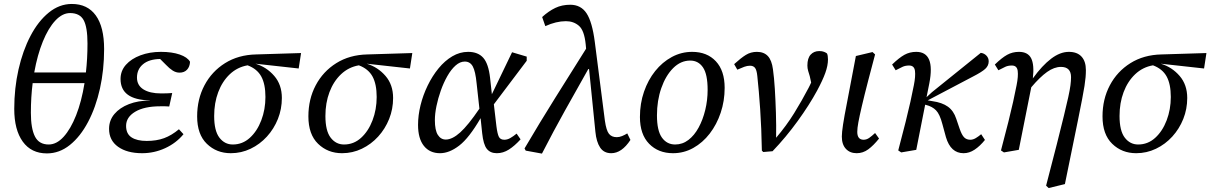

<svg xmlns="http://www.w3.org/2000/svg" viewBox="-20 -761 6115 970"><path d="M217 14Q138 14 95 -45.5Q52 -105 52 -211Q52 -315 73.5 -410Q95 -505 134 -579.5Q173 -654 226.5 -697.5Q280 -741 343 -741Q422 -741 464 -683Q506 -625 506 -513Q506 -408 485 -313.5Q464 -219 425 -145Q386 -71 333 -28.5Q280 14 217 14ZM334 -695Q295 -695 259.5 -657Q224 -619 196.5 -551.5Q169 -484 153 -395H414Q418 -430 420 -466.5Q422 -503 422 -541Q422 -624 402.5 -659.5Q383 -695 334 -695ZM226 -31Q266 -31 301.5 -70Q337 -109 364.5 -178.5Q392 -248 407 -341H145Q136 -271 136 -191Q136 -112 156.5 -71.5Q177 -31 226 -31Z M698 13Q622 13 576.5 -19.5Q531 -52 531 -110Q531 -153 558 -185Q585 -217 631.5 -235Q678 -253 737 -253L736 -254Q589 -257 589 -362Q589 -403 616 -433.5Q643 -464 689.5 -481.5Q736 -499 793 -499Q849 -499 888 -485.5Q927 -472 940 -449Q939 -424 925 -409Q911 -394 887 -394Q869 -394 852.5 -404.5Q836 -415 819 -433L789 -463Q733 -462 702.5 -436.5Q672 -411 672 -369Q672 -330 704.5 -309.5Q737 -289 794 -289Q814 -289 823.5 -289.5Q833 -290 850 -291L835 -223Q826 -224 815 -224Q804 -224 790 -224Q709 -224 663 -196.5Q617 -169 617 -125Q617 -85 644.5 -67Q672 -49 721 -49Q771 -49 809 -63Q847 -77 884 -108L907 -83Q870 -38 814.5 -12.5Q759 13 698 13Z M1146 13Q1074 13 1025 -34.5Q976 -82 976 -173Q976 -260 1013 -330Q1050 -400 1117 -442Q1184 -484 1274 -486L1501 -493L1489 -415L1272 -439H1271Q1327 -422 1365.5 -377.5Q1404 -333 1404 -266Q1404 -210 1384 -160Q1364 -110 1328.5 -71Q1293 -32 1246 -9.5Q1199 13 1146 13ZM1062 -175Q1062 -100 1088.5 -65.5Q1115 -31 1156 -31Q1205 -31 1242 -64.5Q1279 -98 1300 -153Q1321 -208 1321 -271Q1321 -336 1300 -374.5Q1279 -413 1231 -431Q1179 -422 1141 -386Q1103 -350 1082.5 -295.5Q1062 -241 1062 -175Z M1708 13Q1636 13 1587 -34.5Q1538 -82 1538 -173Q1538 -260 1575 -330Q1612 -400 1679 -442Q1746 -484 1836 -486L2063 -493L2051 -415L1834 -439H1833Q1889 -422 1927.5 -377.5Q1966 -333 1966 -266Q1966 -210 1946 -160Q1926 -110 1890.5 -71Q1855 -32 1808 -9.5Q1761 13 1708 13ZM1624 -175Q1624 -100 1650.5 -65.5Q1677 -31 1718 -31Q1767 -31 1804 -64.5Q1841 -98 1862 -153Q1883 -208 1883 -271Q1883 -336 1862 -374.5Q1841 -413 1793 -431Q1741 -422 1703 -386Q1665 -350 1644.5 -295.5Q1624 -241 1624 -175Z M2177 -154Q2177 -103 2192 -79.5Q2207 -56 2232 -56Q2265 -56 2305 -92Q2345 -128 2402 -212L2388 -339Q2382 -401 2368.5 -425.5Q2355 -450 2328 -450Q2304 -450 2281.5 -430Q2259 -410 2240 -376.5Q2221 -343 2207 -303.5Q2193 -264 2185 -225Q2177 -186 2177 -154ZM2203 13Q2151 13 2121.5 -24Q2092 -61 2092 -130Q2092 -178 2104.5 -229Q2117 -280 2140.5 -328.5Q2164 -377 2195.5 -415.5Q2227 -454 2265 -476.5Q2303 -499 2345 -499Q2395 -499 2421.5 -469Q2448 -439 2456 -367L2465 -285L2567 -497L2641 -475V-454L2475 -234L2488 -123Q2493 -84 2500.5 -69.5Q2508 -55 2528 -55Q2543 -55 2558 -63.5Q2573 -72 2590 -86L2610 -57Q2580 -24 2551 -5.5Q2522 13 2490 13Q2457 13 2439.5 -9Q2422 -31 2416 -88L2408 -164Q2350 -64 2300 -25.5Q2250 13 2203 13Z M3068 13Q3031 13 3012 -15.5Q2993 -44 2988 -95L2956 -412H2952Q2891 -304 2833.5 -201Q2776 -98 2718 15L2636 0L2630 -11Q2707 -142 2785 -266.5Q2863 -391 2941 -515L2939 -537Q2932 -607 2905 -630.5Q2878 -654 2839 -654Q2790 -654 2735 -629L2719 -675Q2752 -705 2785.5 -721Q2819 -737 2861 -737Q2915 -737 2943.5 -693.5Q2972 -650 2985 -549L3036 -151Q3043 -102 3056.5 -85Q3070 -68 3096 -68Q3109 -68 3122.5 -73.5Q3136 -79 3149 -87L3165 -54Q3121 13 3068 13Z M3380 13Q3306 13 3259.5 -34.5Q3213 -82 3213 -170Q3213 -238 3233.5 -297.5Q3254 -357 3290 -402Q3326 -447 3374 -473Q3422 -499 3477 -499Q3552 -499 3596.5 -451.5Q3641 -404 3641 -317Q3641 -251 3621 -191.5Q3601 -132 3565.5 -86Q3530 -40 3482.5 -13.5Q3435 13 3380 13ZM3391 -31Q3428 -31 3458 -54Q3488 -77 3509.5 -116.5Q3531 -156 3543 -205.5Q3555 -255 3555 -307Q3555 -386 3531.5 -420.5Q3508 -455 3467 -455Q3419 -455 3381 -417Q3343 -379 3321 -316Q3299 -253 3299 -178Q3299 -101 3324 -66Q3349 -31 3391 -31Z M3829 0Q3827 -114 3820.5 -209Q3814 -304 3806 -377Q3803 -407 3794.5 -418Q3786 -429 3769 -429Q3755 -429 3740 -423.5Q3725 -418 3705 -409L3689 -437Q3723 -468 3748 -483.5Q3773 -499 3804 -499Q3839 -499 3859 -478Q3879 -457 3885 -411Q3891 -369 3894.5 -312Q3898 -255 3900 -191.5Q3902 -128 3901 -65Q3953 -126 3992 -189Q4031 -252 4065 -317Q4069 -325 4072 -331Q4075 -337 4078 -344L4071 -376Q4067 -389 4063 -402.5Q4059 -416 4059 -430Q4059 -467 4075.5 -485Q4092 -503 4119 -503Q4134 -503 4143.5 -499Q4153 -495 4158 -491Q4163 -481 4163 -461Q4163 -430 4149.5 -392.5Q4136 -355 4108 -303Q4069 -231 4010 -149.5Q3951 -68 3883 3L3836 7Z M4308 13Q4274 13 4253.5 -9Q4233 -31 4233 -71Q4233 -91 4239 -131Q4245 -171 4260 -247L4304 -478L4388 -498L4401 -486L4367 -357Q4346 -276 4334 -224.5Q4322 -173 4316.5 -143Q4311 -113 4311 -95Q4311 -55 4343 -55Q4358 -55 4371.5 -64.5Q4385 -74 4401 -89L4421 -61Q4393 -26 4366.5 -6.5Q4340 13 4308 13Z M4518 -1Q4541 -88 4555.5 -146Q4570 -204 4579.5 -247Q4589 -290 4597 -331Q4606 -376 4602.5 -403Q4599 -430 4573 -430Q4554 -430 4540 -423.5Q4526 -417 4505 -406L4487 -435Q4522 -469 4549 -484Q4576 -499 4609 -499Q4706 -499 4675 -340L4661 -270L4688 -295L4935 -494Q4952 -492 4963.5 -480Q4975 -468 4975 -451Q4975 -429 4957.5 -413Q4940 -397 4895 -374L4667 -254L4690 -250Q4740 -243 4769 -222Q4798 -201 4811 -161L4828 -111Q4839 -79 4851 -67Q4863 -55 4882 -55Q4896 -55 4910 -63.5Q4924 -72 4937 -83L4956 -54Q4931 -23 4904 -5Q4877 13 4848 13Q4783 13 4759 -68L4741 -134Q4728 -184 4709 -203.5Q4690 -223 4658 -231L4654 -232L4609 -4L4533 9Z M5037 -1Q5060 -88 5074.5 -146Q5089 -204 5098.5 -247Q5108 -290 5116 -331Q5125 -376 5121.5 -403Q5118 -430 5092 -430Q5073 -430 5059 -423.5Q5045 -417 5024 -406L5006 -435Q5041 -469 5068 -484Q5095 -499 5128 -499Q5173 -499 5189.5 -466.5Q5206 -434 5198 -365Q5245 -430 5290.5 -464.5Q5336 -499 5380 -499Q5422 -499 5444 -475Q5466 -451 5466 -407Q5466 -389 5464.5 -371Q5463 -353 5459 -327Q5455 -301 5447 -260Q5439 -219 5426 -154L5360 169L5278 189L5265 177L5319 -32Q5341 -119 5355 -176.5Q5369 -234 5377 -270.5Q5385 -307 5388 -330Q5391 -353 5391 -371Q5391 -423 5340 -423Q5306 -423 5270 -397.5Q5234 -372 5190 -320L5127 -4L5052 9Z M5720 13Q5648 13 5599 -34.5Q5550 -82 5550 -173Q5550 -260 5587 -330Q5624 -400 5691 -442Q5758 -484 5848 -486L6075 -493L6063 -415L5846 -439H5845Q5901 -422 5939.5 -377.5Q5978 -333 5978 -266Q5978 -210 5958 -160Q5938 -110 5902.5 -71Q5867 -32 5820 -9.5Q5773 13 5720 13ZM5636 -175Q5636 -100 5662.5 -65.5Q5689 -31 5730 -31Q5779 -31 5816 -64.5Q5853 -98 5874 -153Q5895 -208 5895 -271Q5895 -336 5874 -374.5Q5853 -413 5805 -431Q5753 -422 5715 -386Q5677 -350 5656.5 -295.5Q5636 -241 5636 -175Z"/></svg>

Font: Source Serif 4 SmText
Style: Italic
Weight: 400
Italic angle: -12°
Designer: Frank Grießhammer
Foundry: Adobe
Version: Version 4.005;hotconv 1.1.0;makeotfexe 2.6.0